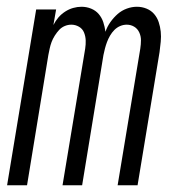

<svg xmlns="http://www.w3.org/2000/svg" viewBox="-20 -548 540 568"><path d="M1 0 87 -520H146L138 -474Q144 -486 152.5 -496Q161 -506 172.5 -513.5Q184 -521 196.5 -524.5Q209 -528 221 -528Q236 -528 249.5 -522.5Q263 -517 272 -506.5Q281 -496 285.5 -482.5Q290 -469 292 -454Q297 -469 306.5 -482.5Q316 -496 328 -506.5Q340 -517 355 -522.5Q370 -528 385 -528Q400 -528 413.5 -522.5Q427 -517 436 -506.5Q445 -496 449.5 -482.5Q454 -469 455.5 -454.5Q457 -440 455.5 -424.5Q454 -409 452 -394L387 0H328L395 -404Q397 -417 397 -429Q397 -441 392 -452Q387 -463 377 -469Q367 -475 355 -475Q345 -475 335.5 -471Q326 -467 318.5 -459.5Q311 -452 305.5 -442.5Q300 -433 296.5 -423.5Q293 -414 290.5 -404.5Q288 -395 286 -385L223 0H165L232 -404Q234 -417 233.5 -429Q233 -441 228.5 -452Q224 -463 213.5 -469Q203 -475 191 -475Q181 -475 171.5 -471Q162 -467 155 -459.5Q148 -452 142 -442.5Q136 -433 132.5 -423.5Q129 -414 127 -404.5Q125 -395 123 -385L60 0Z"/></svg>

Font: Iosevka Term Curly Light
Style: Italic
Weight: 300
Italic angle: -9°
Designer: Belleve Invis
Foundry: Belleve Invis
Version: Version 32.3.0